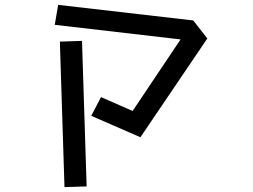

<svg xmlns="http://www.w3.org/2000/svg" viewBox="-20 -748 1040 789"><path d="M395 -349 525 -292 722 -586 205 -646 219 -728 774 -664 832 -590 557 -184 355 -272ZM226 -577 317 -580 336 18 245 21Z"/></svg>

Font: Moralerspace Krypton JPDOC
Style: Regular
Weight: 400
Version: v0.0.6; ttfautohint (v1.8.4.7-5d5b-dirty) -l 6 -r 45 -G 200 